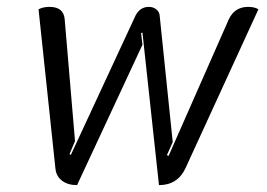

<svg xmlns="http://www.w3.org/2000/svg" viewBox="-20 -529 776 558"><path d="M141 -40 92 -502Q105 -509 124 -509Q165 -509 168 -473L198 -119L182 -81L186 -79L374 -484Q387 -509 413 -509Q425 -509 434 -502Q443 -495 444 -484L482 -116L465 -78L470 -76L645 -473Q662 -509 701 -509Q720 -509 731 -502L519 -40Q496 9 442 9L394 -434L390 -433L394 -399L204 9Q177 9 160 -4Q143 -17 141 -40Z"/></svg>

Font: K2D Light
Style: Italic
Weight: 300
Italic angle: -10°
Designer: Katatrad Aksorn Co.,Ltd.
Foundry: Cadson Demak Co.,Ltd.
Version: Version 1.000; ttfautohint (v1.6)